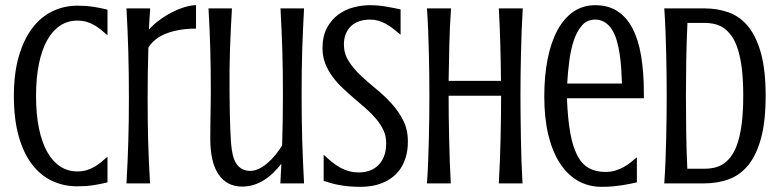

<svg xmlns="http://www.w3.org/2000/svg" viewBox="-20 -703 2988 736"><path d="M118.2 -335Q118.2 -264.6 129.4 -210.7Q140.6 -156.7 161.4 -120.1Q182.1 -83.5 211.2 -64.7Q240.2 -45.9 275.9 -45.9Q297.4 -45.9 314 -51.3Q330.6 -56.6 344 -64.7Q357.4 -72.8 369.1 -82.8Q380.9 -92.8 392.1 -102.1V-3.9Q364.7 2.9 337.2 7.1Q309.6 11.2 275.9 11.2Q223.6 11.2 179.2 -9.8Q134.8 -30.8 102.3 -73.5Q69.8 -116.2 51.5 -181.4Q33.2 -246.6 33.2 -335Q33.2 -423.3 52.5 -488.5Q71.8 -553.7 104.7 -596.4Q137.7 -639.2 181.9 -660.2Q226.1 -681.2 275.9 -681.2Q309.6 -681.2 337.2 -677Q364.7 -672.9 392.1 -666V-567.9Q380.9 -577.1 369.1 -587.2Q357.4 -597.2 344 -605.2Q330.6 -613.3 314 -618.7Q297.4 -624 275.9 -624Q240.2 -624 211.2 -605.2Q182.1 -586.4 161.4 -549.8Q140.6 -513.2 129.4 -459.2Q118.2 -405.3 118.2 -335Z M731.4 -593.3Q667 -593.3 619.1 -575.2Q571.3 -557.1 548.8 -520.5Q545.9 -425.8 545.9 -329.6Q545.9 -284.2 546.4 -243.2Q546.9 -202.1 547.9 -162.6Q548.8 -123 550.8 -83.3Q552.7 -43.5 555.2 0H464.8Q467.3 -43.5 469 -83.3Q470.7 -123 471.9 -162.6Q473.1 -202.1 473.6 -243.2Q474.1 -284.2 474.1 -329.6Q474.1 -375 473.6 -417.7Q473.1 -460.4 471.9 -502.2Q470.7 -543.9 469 -585.7Q467.3 -627.4 464.8 -670.9H555.7Q554.2 -647.9 553 -629.9Q551.8 -611.8 550.8 -589.4Q566.4 -607.4 589.1 -624.5Q611.8 -641.6 636.7 -654.5Q661.6 -667.5 686.5 -675.3Q711.4 -683.1 731.4 -683.1Z M859.9 -349.6Q860.4 -314 860.8 -281.5Q861.3 -249 862.3 -220.5Q863.3 -191.9 864.7 -168.5Q866.2 -145 868.7 -127.9Q875 -85.4 893.1 -66.7Q911.1 -47.9 939.5 -47.9Q955.6 -47.9 972.7 -56.2Q989.7 -64.5 1005.6 -78.1Q1021.5 -91.8 1035.9 -109.4Q1050.3 -127 1061.5 -145.5Q1064.5 -242.2 1064.5 -341.3Q1064.5 -386.7 1064 -427.7Q1063.5 -468.8 1062.3 -508.3Q1061 -547.9 1059.3 -587.6Q1057.6 -627.4 1055.2 -670.9H1145.5Q1143.1 -627.4 1141.4 -587.6Q1139.6 -547.9 1138.4 -508.3Q1137.2 -468.8 1136.7 -427.7Q1136.2 -386.7 1136.2 -341.3Q1136.2 -295.9 1136.7 -253.2Q1137.2 -210.4 1138.4 -168.7Q1139.6 -127 1141.4 -85.2Q1143.1 -43.5 1145.5 0H1054.7Q1055.7 -19 1056.6 -37.8Q1057.6 -56.6 1058.6 -75.2Q1044.4 -57.6 1028.6 -41.7Q1012.7 -25.9 994.1 -13.9Q975.6 -2 954.3 5.1Q933.1 12.2 908.2 12.2Q850.1 12.2 818.1 -33.9Q786.1 -80.1 786.1 -171.4Q786.1 -193.8 786.4 -219.5Q786.6 -245.1 787.1 -269.8Q787.6 -294.4 787.8 -315.4Q788.1 -336.4 788.1 -349.6Q788.1 -395 787.6 -434.6Q787.1 -474.1 786.1 -512.2Q785.2 -550.3 783.4 -588.9Q781.7 -627.4 779.3 -670.9H869.1Q866.7 -627.4 864.7 -588.9Q862.8 -550.3 861.6 -512.2Q860.4 -474.1 859.9 -434.6Q859.4 -395 859.9 -349.6Z M1356.4 -42Q1376 -42 1394.8 -48.1Q1413.6 -54.2 1428.2 -67.9Q1442.9 -81.5 1451.7 -102.8Q1460.4 -124 1460.4 -154.8Q1460.4 -181.2 1450 -203.6Q1439.5 -226.1 1422.4 -246.6Q1405.3 -267.1 1383.3 -286.4Q1361.3 -305.7 1338.4 -325.2Q1315.4 -344.7 1293.5 -365.5Q1271.5 -386.2 1254.4 -409.4Q1237.3 -432.6 1226.8 -459.5Q1216.3 -486.3 1216.3 -518.1Q1216.3 -564.5 1233.4 -596.2Q1250.5 -627.9 1276.9 -647.2Q1303.2 -666.5 1335.2 -674.8Q1367.2 -683.1 1397.5 -683.1Q1429.2 -683.1 1458.7 -678Q1488.3 -672.9 1515.6 -667V-569.8Q1500 -583 1486.1 -593.8Q1472.2 -604.5 1458.3 -612.1Q1444.3 -619.6 1429.7 -623.8Q1415 -627.9 1398.4 -627.9Q1377.9 -627.9 1359.6 -622.3Q1341.3 -616.7 1327.9 -605Q1314.5 -593.3 1306.4 -575.2Q1298.3 -557.1 1298.3 -532.2Q1298.3 -497.6 1316.4 -469Q1334.5 -440.4 1361.8 -414.6Q1389.2 -388.7 1420.9 -362.8Q1452.6 -336.9 1480 -307.1Q1507.3 -277.3 1525.4 -241.9Q1543.5 -206.5 1543.5 -161.1Q1543.5 -127 1535.6 -100.8Q1527.8 -74.7 1514.4 -55.4Q1501 -36.1 1483.4 -22.9Q1465.8 -9.8 1445.8 -1.7Q1425.8 6.3 1404.5 9.8Q1383.3 13.2 1363.3 13.2Q1339.4 13.2 1319.3 11.5Q1299.3 9.8 1282 6.6Q1264.6 3.4 1249.8 -0.7Q1234.9 -4.9 1220.7 -9.8V-109.9Q1235.8 -95.7 1251 -83.3Q1266.1 -70.8 1282.5 -61.5Q1298.8 -52.2 1316.9 -47.1Q1335 -42 1356.4 -42Z M1983.9 -670.9Q1981.4 -629.4 1979.7 -585.9Q1978 -542.5 1977.1 -499.5Q1976.1 -456.5 1975.6 -415Q1975.1 -373.5 1975.1 -335.9Q1975.1 -298.3 1975.6 -256.8Q1976.1 -215.3 1976.8 -172.1Q1977.5 -128.9 1979 -85.2Q1980.5 -41.5 1982.9 0H1892.1Q1894.5 -41.5 1896.2 -85.2Q1897.9 -128.9 1898.9 -172.1Q1899.9 -215.3 1900.4 -256.8Q1900.9 -298.3 1900.9 -335.9H1699.7Q1699.7 -298.3 1700.2 -256.8Q1700.7 -215.3 1701.7 -172.1Q1702.6 -128.9 1704.1 -85.2Q1705.6 -41.5 1708 0H1616.7Q1619.6 -41.5 1621.3 -85.2Q1623 -128.9 1624 -172.1Q1625 -215.3 1625.5 -256.8Q1626 -298.3 1626 -335.9Q1626 -373.5 1625.5 -415Q1625 -456.5 1624 -499.5Q1623 -542.5 1621.3 -585.9Q1619.6 -629.4 1616.7 -670.9H1709Q1704.1 -602.5 1702.4 -531Q1700.7 -459.5 1699.7 -393.1H1900.4Q1899.9 -459.5 1897.9 -531Q1896 -602.5 1892.1 -670.9Z M2300.3 -43.9Q2321.8 -43.9 2339.1 -49.3Q2356.4 -54.7 2371.1 -62.7Q2385.7 -70.8 2397.9 -80.8Q2410.2 -90.8 2421.4 -100.1V-3.9Q2408.7 -1.5 2395.8 1.5Q2382.8 4.4 2366.9 6.8Q2351.1 9.3 2331.5 11.2Q2312 13.2 2286.6 13.2Q2235.4 13.2 2194.6 -10.5Q2153.8 -34.2 2125.2 -78.9Q2096.7 -123.5 2081.5 -187.7Q2066.4 -252 2066.4 -333Q2066.4 -411.1 2079.1 -475.8Q2091.8 -540.5 2116.5 -586.4Q2141.1 -632.3 2177.5 -657.7Q2213.9 -683.1 2261.7 -683.1Q2311 -683.1 2346.4 -660.4Q2381.8 -637.7 2404.5 -594.5Q2427.2 -551.3 2437.7 -488.3Q2448.2 -425.3 2448.2 -344.2V-326.2H2153.3Q2156.2 -248.5 2165.8 -194.8Q2175.3 -141.1 2192.9 -107.4Q2210.4 -73.7 2237.1 -58.8Q2263.7 -43.9 2300.3 -43.9ZM2364.3 -382.8Q2363.3 -411.1 2361.3 -440.4Q2359.4 -469.7 2355.2 -497.1Q2351.1 -524.4 2344 -548.3Q2336.9 -572.3 2325.7 -589.8Q2314.5 -607.4 2298.3 -617.7Q2282.2 -627.9 2260.3 -627.9Q2231 -627.9 2211.7 -606.4Q2192.4 -585 2180.4 -550.3Q2168.5 -515.6 2162.6 -471.7Q2156.7 -427.7 2154.3 -382.8Z M2679.2 -670.9Q2731.4 -670.9 2774.9 -654.8Q2818.4 -638.7 2849.4 -599.9Q2880.4 -561 2897.7 -496.6Q2915 -432.1 2915 -335.9Q2915 -239.3 2897.7 -174.6Q2880.4 -109.9 2849.1 -71Q2817.9 -32.2 2774.4 -16.1Q2731 0 2678.2 0H2526.4Q2529.3 -41.5 2531 -85.2Q2532.7 -128.9 2533.7 -172.1Q2534.7 -215.3 2535.2 -256.8Q2535.6 -298.3 2535.6 -335.9Q2535.6 -373.5 2535.2 -415Q2534.7 -456.5 2533.7 -499.5Q2532.7 -542.5 2531 -585.9Q2529.3 -629.4 2526.4 -670.9ZM2615.2 -615.2Q2611.8 -543 2610.6 -470.9Q2609.4 -398.9 2609.4 -335.9Q2609.4 -272.9 2610.4 -200.4Q2611.3 -127.9 2614.7 -56.2H2680.2Q2701.2 -56.2 2720.5 -60.8Q2739.7 -65.4 2756.1 -77.1Q2772.5 -88.9 2786.1 -109.1Q2799.8 -129.4 2809.3 -160.4Q2818.8 -191.4 2824 -234.6Q2829.1 -277.8 2829.1 -335.9Q2829.1 -394 2824 -437.3Q2818.8 -480.5 2809.3 -511.5Q2799.8 -542.5 2786.1 -562.5Q2772.5 -582.5 2756.1 -594.2Q2739.7 -606 2720.5 -610.6Q2701.2 -615.2 2680.2 -615.2Z"/></svg>

Font: Crushed
Style: Regular
Weight: 400
Width: 3
Designer: Astigmatic (AOETI)
Foundry: Astigmatic (AOETI)
Version: Version 001.001